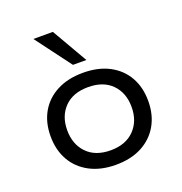

<svg xmlns="http://www.w3.org/2000/svg" viewBox="-137 -880 957 1009"><g transform="rotate(-20 342.0 -376.0)"><path d="M342 9Q258 9 196.5 -23.5Q135 -56 102 -114Q69 -172 69 -249Q69 -326 102 -383.5Q135 -441 196.5 -473Q258 -505 342 -505Q427 -505 488 -473Q549 -441 582 -383.5Q615 -326 615 -249Q615 -172 582 -114Q549 -56 488 -23.5Q427 9 342 9ZM342 -72Q426 -72 474 -121Q522 -170 522 -249Q522 -328 474.5 -376.5Q427 -425 342 -425Q257 -425 209.5 -376.5Q162 -328 162 -249Q162 -170 209.5 -121Q257 -72 342 -72ZM308 -562 159 -761H268L383 -562Z"/></g></svg>

Font: Nunito Sans 7pt SemiExpanded
Style: Regular
Weight: 400
Width: 6
Designer: Vernon Adams
Foundry: Vernon Adams
Version: Version 3.101;gftools[0.9.27]